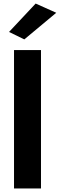

<svg xmlns="http://www.w3.org/2000/svg" viewBox="-20 -1062 337 1082"><path d="M297 -990 117 -840 31 -882 181 -1042ZM59 -780H211V0H59Z"/></svg>

Font: Jost*
Style: Bold
Weight: 700
Version: Version 3.7